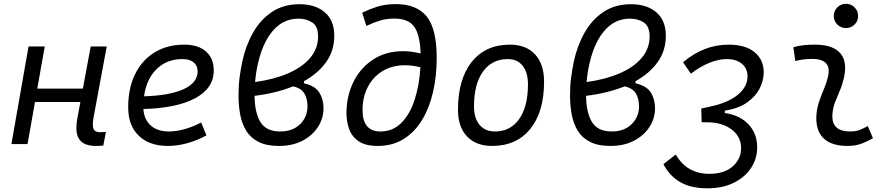

<svg xmlns="http://www.w3.org/2000/svg" viewBox="-20 -764 4728 1018"><path d="M40.5 0 131.3 -517.6H217.3L177.7 -294.4H419.4L460.9 -517.6H545.9L476.1 -141.6Q472.2 -120.1 472.2 -104.5Q472.2 -90.3 475.6 -81.5Q482.4 -63 511.2 -63Q525.4 -63 541.5 -64.5L527.8 7.8Q512.2 9.8 488.3 9.8Q424.8 9.8 400.4 -25.4Q384.8 -47.9 384.8 -86.4Q384.8 -108.9 390.1 -136.7L406.2 -223.1H165.5L126 0Z M875.5 -66.9Q914.6 -66.9 959.7 -79.6Q1004.9 -92.3 1046.4 -114.7L1074.7 -46.4Q1027.3 -20 973.9 -5.1Q920.4 9.8 871.1 9.8Q771.5 9.8 715.6 -44.4Q659.7 -98.6 659.7 -194.8Q659.7 -296.4 696.3 -370.8Q732.9 -445.3 799.8 -486.3Q866.7 -527.3 957 -527.3Q1030.8 -527.3 1072 -491.2Q1113.3 -455.1 1113.3 -390.6Q1113.3 -295.9 1014.9 -243.2Q916.5 -190.4 740.2 -186Q744.1 -129.9 779.5 -98.4Q814.9 -66.9 875.5 -66.9ZM743.7 -253.4Q879.4 -257.3 953.6 -291.3Q1027.8 -325.2 1027.8 -385.7Q1027.8 -416 1006.8 -433.3Q985.8 -450.7 946.8 -450.7Q864.3 -450.7 810.3 -397.7Q756.3 -344.7 743.7 -253.4Z M1591.8 -333.5V-322.3Q1651.4 -308.6 1673.3 -272.9Q1695.3 -237.3 1695.3 -190.4Q1695.3 -137.2 1666.3 -91.6Q1637.2 -45.9 1584.2 -18.1Q1531.2 9.8 1459 9.8Q1393.6 9.8 1351.6 -11.2Q1309.6 -32.2 1286.4 -69.3Q1263.2 -106.4 1253.9 -154.8Q1244.6 -203.1 1244.6 -257.8Q1244.6 -312 1250.5 -354.2Q1256.3 -396.5 1264.2 -435.5Q1282.2 -520.5 1321.3 -590.1Q1360.4 -659.7 1421.9 -700.7Q1483.4 -741.7 1567.9 -741.7Q1652.3 -741.7 1702.4 -698.5Q1752.4 -655.3 1752.4 -574.2Q1752.4 -495.6 1709.5 -435.3Q1666.5 -375 1591.8 -333.5ZM1332.5 -329.1Q1430.7 -342.3 1506.1 -374.5Q1581.5 -406.7 1624 -456.3Q1666.5 -505.9 1666.5 -570.8Q1666.5 -624 1636 -644.5Q1605.5 -665 1563.5 -665Q1504.9 -665 1461.9 -633.3Q1418.9 -601.6 1390.4 -547.4Q1361.8 -493.2 1347.2 -424.8Q1336.9 -380.4 1332.5 -329.1ZM1534.2 -306.2Q1444.8 -270 1329.6 -255.9Q1330.6 -167 1360.8 -116.9Q1391.1 -66.9 1466.3 -66.9Q1511.7 -66.9 1543.9 -85.2Q1576.2 -103.5 1593.3 -133.8Q1610.4 -164.1 1610.4 -199.2Q1610.4 -239.3 1594.2 -267.6Q1578.1 -295.9 1534.2 -306.2Z M1982.9 9.8Q1917.5 9.8 1881.1 -15.4Q1844.7 -40.5 1830.6 -81.3Q1816.4 -122.1 1816.9 -168Q1818.4 -260.3 1856 -333.7Q1893.6 -407.2 1960.9 -450Q2028.3 -492.7 2117.7 -492.7Q2162.1 -492.7 2210 -480.5Q2207.5 -576.7 2177.2 -621.1Q2147 -665.5 2069.8 -665.5Q2029.8 -665.5 1995.1 -655Q1960.4 -644.5 1922.4 -626.5L1900.4 -696.8Q1938.5 -715.3 1980.7 -728.8Q2022.9 -742.2 2079.6 -742.2Q2188.5 -742.2 2241.9 -677.2Q2295.4 -612.3 2295.4 -456.1Q2295.4 -360.8 2276.1 -276.6Q2256.8 -192.4 2217.8 -127.9Q2178.7 -63.5 2120.1 -26.9Q2061.5 9.8 1982.9 9.8ZM2209 -407.2Q2167.5 -418 2127.4 -418Q2057.1 -418 2006.6 -386.2Q1956.1 -354.5 1929.2 -300.8Q1902.3 -247.1 1902.3 -181.2Q1901.9 -66.9 1997.1 -66.9Q2063 -66.9 2108.4 -112.8Q2153.8 -158.7 2178.7 -236.1Q2203.6 -313.5 2209 -407.2Z M2588.9 9.8Q2503.9 9.8 2456.1 -40.8Q2408.2 -91.3 2408.2 -181.2Q2408.2 -344.2 2481.2 -435.8Q2554.2 -527.3 2683.6 -527.3Q2769 -527.3 2816.9 -475.8Q2864.7 -424.3 2864.7 -331.5Q2864.7 -170.9 2791.7 -80.6Q2718.8 9.8 2588.9 9.8ZM2604 -66.9Q2686.5 -66.9 2732.9 -133.1Q2779.3 -199.2 2779.3 -317.4Q2779.3 -379.9 2751.2 -415.3Q2723.1 -450.7 2672.4 -450.7Q2588.4 -450.7 2540.8 -384.5Q2493.2 -318.4 2493.2 -200.2Q2493.2 -137.2 2522.7 -102.1Q2552.2 -66.9 2604 -66.9Z M3349.6 -333.5V-322.3Q3409.2 -308.6 3431.2 -272.9Q3453.1 -237.3 3453.1 -190.4Q3453.1 -137.2 3424.1 -91.6Q3395 -45.9 3342 -18.1Q3289.1 9.8 3216.8 9.8Q3151.4 9.8 3109.4 -11.2Q3067.4 -32.2 3044.2 -69.3Q3021 -106.4 3011.7 -154.8Q3002.4 -203.1 3002.4 -257.8Q3002.4 -312 3008.3 -354.2Q3014.2 -396.5 3022 -435.5Q3040 -520.5 3079.1 -590.1Q3118.2 -659.7 3179.7 -700.7Q3241.2 -741.7 3325.7 -741.7Q3410.2 -741.7 3460.2 -698.5Q3510.3 -655.3 3510.3 -574.2Q3510.3 -495.6 3467.3 -435.3Q3424.3 -375 3349.6 -333.5ZM3090.3 -329.1Q3188.5 -342.3 3263.9 -374.5Q3339.4 -406.7 3381.8 -456.3Q3424.3 -505.9 3424.3 -570.8Q3424.3 -624 3393.8 -644.5Q3363.3 -665 3321.3 -665Q3262.7 -665 3219.7 -633.3Q3176.8 -601.6 3148.2 -547.4Q3119.6 -493.2 3105 -424.8Q3094.7 -380.4 3090.3 -329.1ZM3292 -306.2Q3202.6 -270 3087.4 -255.9Q3088.4 -167 3118.7 -116.9Q3148.9 -66.9 3224.1 -66.9Q3269.5 -66.9 3301.8 -85.2Q3334 -103.5 3351.1 -133.8Q3368.2 -164.1 3368.2 -199.2Q3368.2 -239.3 3352.1 -267.6Q3335.9 -295.9 3292 -306.2Z M3730.5 234.4Q3641.1 234.4 3584.7 200.4Q3528.3 166.5 3497.6 106.4L3563 55.2Q3593.3 107.9 3638.2 132.8Q3683.1 157.7 3740.7 157.7Q3820.8 157.7 3865.5 117.7Q3910.2 77.6 3909.2 20Q3908.7 -41 3857.9 -78.4Q3807.1 -115.7 3728 -115.7H3700.2L3698.2 -188.5Q3720.7 -192.9 3741.9 -198Q3763.2 -203.1 3777.3 -206.5Q3857.4 -229 3900.4 -269Q3943.4 -309.1 3943.4 -358.9Q3943.4 -400.9 3913.6 -425.8Q3883.8 -450.7 3833.5 -450.7Q3790 -450.7 3740.5 -430.7Q3690.9 -410.6 3643.1 -373L3601.6 -434.1Q3658.7 -481.9 3718.8 -504.6Q3778.8 -527.3 3842.8 -527.3Q3932.6 -527.3 3981 -487.3Q4029.3 -447.3 4029.3 -380.4Q4029.3 -337.4 4007.6 -294.7Q3985.8 -252 3940.4 -220.2Q3895 -188.5 3823.2 -177.2L3822.8 -164.1H3828.1Q3904.8 -151.9 3949.5 -103.8Q3994.1 -55.7 3994.6 14.6Q3995.6 74.2 3963.6 124.3Q3931.6 174.3 3872.1 204.3Q3812.5 234.4 3730.5 234.4Z M4581.1 -95.7 4608.4 -31.2Q4579.6 -14.2 4547.6 -2.2Q4515.6 9.8 4474.1 9.8Q4387.7 9.8 4345.7 -31.7Q4308.1 -68.8 4308.1 -137.2Q4308.1 -145 4308.6 -153.3Q4311 -189.9 4322.8 -224.6Q4334.5 -259.3 4348.6 -292Q4362.3 -324.7 4369.6 -355Q4374 -373 4374 -387.2Q4374 -451.7 4286.1 -451.7Q4239.7 -451.7 4196.8 -440.4L4186.5 -513.7Q4215.3 -522 4244.1 -524.7Q4272.9 -527.3 4301.8 -527.3Q4396.5 -527.3 4436 -481Q4460.9 -451.2 4460.9 -403.8Q4460.9 -377.4 4453.1 -345.2Q4444.8 -310.5 4431.6 -280.8Q4418.5 -250.5 4407.2 -221.2Q4396 -191.9 4393.6 -157.7Q4393.1 -152.8 4393.1 -147.9Q4393.1 -66.9 4486.8 -66.9Q4513.2 -66.9 4533.4 -73.5Q4553.7 -80.1 4581.1 -95.7ZM4465.3 -615.2Q4438.5 -615.2 4419.7 -633.8Q4400.9 -652.3 4400.9 -679.2Q4400.9 -706.1 4419.7 -724.9Q4438.5 -743.7 4465.3 -743.7Q4492.2 -743.7 4511 -724.9Q4529.8 -706.1 4529.8 -679.2Q4529.8 -652.3 4511 -633.8Q4492.2 -615.2 4465.3 -615.2Z"/></svg>

Font: CaskaydiaCove NFP SemiLight
Style: Italic
Weight: 350
Italic angle: -10°
Designer: Aaron Bell
Foundry: Saja Typeworks
Version: Version 2111.001; VTT 6.35;Nerd Fonts 3.1.1